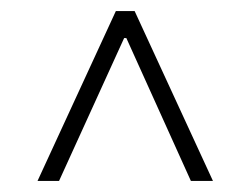

<svg xmlns="http://www.w3.org/2000/svg" viewBox="-20 -809 454 348"><path d="M190 -789H224L366 -481H326L209 -740H205L87 -481H48Z"/></svg>

Font: Encode Sans Narrow
Style: ExtraLight
Weight: 200
Designer: Pablo Impallari, Andres Torresi
Foundry: Pablo Impallari, Andres Torresi
Version: Version 1.000; ttfautohint (v1.00) -l 8 -r 50 -G 200 -x 14 -